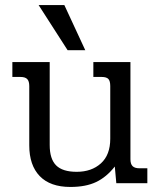

<svg xmlns="http://www.w3.org/2000/svg" viewBox="-20 -726 633 761"><path d="M133 -706H235L318 -527H248ZM96 -150V-385Q96 -404 88 -412.5Q80 -421 61 -421H29V-480H177V-151Q177 -96 202.5 -70.5Q228 -45 284 -45Q343 -45 380 -78.5Q417 -112 417 -176V-385Q417 -405 409.5 -413Q402 -421 383 -421H350V-480H497V-95Q497 -76 505.5 -67.5Q514 -59 533 -59H564V0H441L435 -66Q402 -24 361 -4.5Q320 15 259 15Q179 15 137.5 -28Q96 -71 96 -150Z"/></svg>

Font: Pridi Light
Style: Regular
Weight: 300
Designer: Katatrad Team
Foundry: CadsonDemak
Version: Version 1.003